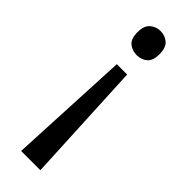

<svg xmlns="http://www.w3.org/2000/svg" viewBox="-246 -563 762 762"><g transform="rotate(45 134.5 -182.0)"><path d="M104 -330H162L187 182H79ZM196 -478Q196 -441 178 -426Q160 -411 134 -411Q109 -411 90.5 -426Q72 -441 72 -478Q72 -514 90.5 -530Q109 -546 134 -546Q160 -546 178 -530Q196 -514 196 -478Z"/></g></svg>

Font: Noto Sans Hebrew Droid
Style: Regular
Weight: 400
Designer: Monotype Design Team
Foundry: Monotype Imaging Inc.
Version: Version 1.100